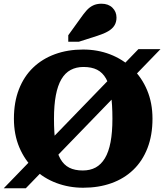

<svg xmlns="http://www.w3.org/2000/svg" viewBox="-36 -995 885 1035"><path d="M414 -634Q375 -634 345 -618Q315 -602 295 -568Q275 -534 265 -481Q255 -428 255 -355Q255 -277 263 -224Q271 -171 289.5 -138.5Q308 -106 337.5 -91Q367 -76 410 -76Q450 -76 479.5 -92Q509 -108 529.5 -142Q550 -176 560 -229Q570 -282 570 -355Q570 -433 562 -486Q554 -539 535.5 -571.5Q517 -604 487.5 -619Q458 -634 414 -634ZM412 17Q336 17 268 -8.5Q200 -34 148.5 -83Q97 -132 68 -201Q39 -270 39 -355Q39 -444 66 -513.5Q93 -583 142.5 -630.5Q192 -678 260.5 -703Q329 -728 412 -728Q490 -728 557.5 -702Q625 -676 676.5 -627Q728 -578 757 -509Q786 -440 786 -355Q786 -266 759 -196.5Q732 -127 682.5 -79.5Q633 -32 564.5 -7.5Q496 17 412 17ZM-16 20 710 -730H829L103 20ZM399 -898 332 -805V-770H389L489 -802Q524 -813 547 -826.5Q570 -840 581 -858Q592 -876 592 -900Q592 -932 570 -953.5Q548 -975 511 -975Q485 -975 465.5 -965.5Q446 -956 430.5 -938.5Q415 -921 399 -898Z"/></svg>

Font: Roboto Serif ExtraBold
Style: Regular
Weight: 800
Designer: Greg Gazdowicz
Foundry: Commercial Type
Version: Version 1.008